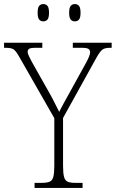

<svg xmlns="http://www.w3.org/2000/svg" viewBox="-29 -924 569 944"><path d="M141 0V-25H177Q201 -25 214.5 -30.5Q228 -36 233 -54Q238 -72 238 -108V-343L66 -644Q49 -674 37.5 -681.5Q26 -689 -1 -689H-9V-714H179V-689H147Q120 -689 113.5 -683.5Q107 -678 107 -670Q107 -660 113.5 -647.5Q120 -635 128 -619L198 -495Q216 -464 232 -433.5Q248 -403 262 -374Q270 -390 283 -414Q296 -438 314 -470L395 -617Q414 -652 414 -667Q414 -678 406 -683.5Q398 -689 371 -689H329V-714H520V-689H513Q487 -689 475 -680.5Q463 -672 445 -640L281 -344V-109Q281 -72 286 -54Q291 -36 304 -30.5Q317 -25 341 -25H377V0ZM339 -819Q326 -819 318.5 -828Q311 -837 311 -861Q311 -886 318.5 -895Q326 -904 339 -904Q352 -904 359.5 -895Q367 -886 367 -861Q367 -837 359.5 -828Q352 -819 339 -819ZM184 -819Q171 -819 163.5 -828Q156 -837 156 -861Q156 -886 163.5 -895Q171 -904 184 -904Q197 -904 204.5 -895Q212 -886 212 -861Q212 -837 204.5 -828Q197 -819 184 -819Z"/></svg>

Font: Noto Serif Georgian SemiCondensed ExtraLight
Style: Regular
Weight: 200
Width: 4
Designer: Monotype Design Team, Akaki Razmadze
Foundry: Google LLC
Version: Version 2.003; ttfautohint (v1.8.4.7-5d5b)